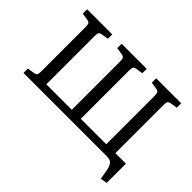

<svg xmlns="http://www.w3.org/2000/svg" viewBox="-159 -1018 1493 1493"><g transform="rotate(45 587.0 -271.5)"><path d="M1069 157 1055 77Q1048 41 1033.5 20.5Q1019 0 976 0H62V-48L118 -57Q141 -61 146 -71Q151 -81 151 -104V-592Q151 -615 146.5 -627Q142 -639 120 -643L62 -652V-700H338V-652L282 -643Q260 -639 255 -629Q250 -619 250 -596V-63H530V-592Q530 -615 525.5 -627Q521 -639 499 -643L441 -652V-700H717V-652L661 -643Q639 -639 634 -629Q629 -619 629 -596V-63H909V-592Q909 -615 904.5 -627Q900 -639 878 -643L821 -652V-700H1096V-652L1041 -643Q1019 -639 1013.5 -629Q1008 -619 1008 -596V-64H1124V147Z"/></g></svg>

Font: Text Regular
Style: Regular
Weight: 400
Designer: Latin by Veronika Burian and Jose Scaglione. Greek by Irene Vlachou. Cyrillic by Vera Evstafieva.
Foundry: TypeTogether
Version: Version 3.002